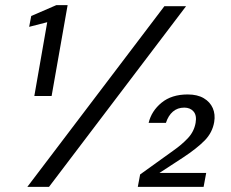

<svg xmlns="http://www.w3.org/2000/svg" viewBox="-20 -724 894 744"><path d="M113 -352 163 -638 93 -620 101 -662 198 -704H242L180 -352ZM86 0 617 -700H701L170 0ZM514 0 523 -48 651 -140Q684 -163 708 -188.5Q732 -214 738 -248Q743 -277 730 -292Q717 -307 694 -307Q668 -307 650 -291.5Q632 -276 623 -248H556Q567 -294 606 -326Q645 -358 707 -358Q745 -358 769.5 -343.5Q794 -329 804.5 -305Q815 -281 810 -251Q803 -210 773 -179.5Q743 -149 690 -114L598 -54H779L769 0Z"/></svg>

Font: DM Sans 17pt
Style: Italic
Weight: 400
Italic angle: -10°
Version: Version 4.004;gftools[0.9.30]